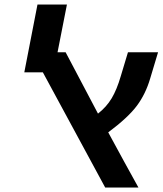

<svg xmlns="http://www.w3.org/2000/svg" viewBox="-20 -840 728 860"><path d="M171.9 -516.1H88.9L147.9 -819.8H279.8L237.8 -606H273.9L418.9 -331.1Q456.5 -360.4 480 -399.4Q503.4 -438.5 521 -499L553.2 -606H688L652.8 -488.8Q632.3 -418.9 593 -366.2Q553.7 -313.5 464.8 -247.1Q542.5 -103.5 600.1 0H451.2Z"/></svg>

Font: Liberation Sans
Style: Bold Italic
Weight: 700
Italic angle: -12°
Designer: Steve Matteson
Foundry: Ascender Corporation
Version: Version 2.1.5